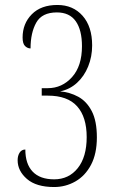

<svg xmlns="http://www.w3.org/2000/svg" viewBox="-20 -744 469 773"><path d="M198 9Q126 9 88.5 -23.5Q51 -56 51 -99Q51 -117 59 -129.5Q67 -142 82 -142Q82 -84 111.5 -53Q141 -22 198 -22Q257 -22 293 -67Q329 -112 329 -192Q329 -273 290.5 -316Q252 -359 172 -359H148V-389H172Q230 -389 270 -433.5Q310 -478 310 -558Q310 -623 285 -658.5Q260 -694 209 -694Q149 -694 126 -653Q103 -612 103 -549Q91 -549 81 -558.5Q71 -568 71 -593Q71 -649 108 -686.5Q145 -724 211 -724Q274 -724 312.5 -680.5Q351 -637 351 -561Q351 -516 335 -476.5Q319 -437 290 -410.5Q261 -384 222 -376Q261 -373 295 -354.5Q329 -336 349.5 -296.5Q370 -257 370 -191Q370 -125 346.5 -80.5Q323 -36 283.5 -13.5Q244 9 198 9Z"/></svg>

Font: Noto Serif Myanmar ExtraCondensed ExtraLight
Style: Regular
Weight: 200
Width: 2
Designer: Ben Mitchell and the Monotype Design Team
Foundry: Monotype Imaging Inc.
Version: Version 2.106; ttfautohint (v1.8.4.7-5d5b)